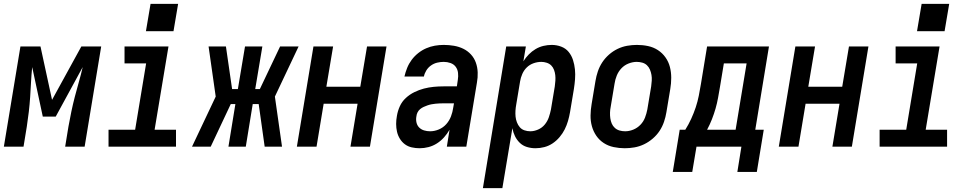

<svg xmlns="http://www.w3.org/2000/svg" viewBox="-36 -761 5056 996"><path d="M-16 0 70 -520H174L234 -243L386 -520H489L403 0H302L319 -104Q326 -143 334 -181.5Q342 -220 352 -258.5Q362 -297 373 -335.5Q384 -374 393 -413L253 -156H186L131 -413Q127 -374 125 -335.5Q123 -297 120.5 -258.5Q118 -220 113.5 -181.5Q109 -143 103 -104L86 0Z M527 0V-88H665L722 -432H610V-520H838L766 -88H877V0ZM721 -599 745 -741H888L864 -599Z M1057 0H960L1083 -260L1046 -520H1136L1168 -299H1198L1235 -520H1325L1288 -299H1312L1417 -520H1513L1390 -260L1427 0H1337L1306 -221H1275L1239 0H1149L1185 -221H1161Z M1504 0 1590 -520H1692L1657 -311H1833L1868 -520H1969L1883 0H1782L1819 -223H1643L1606 0Z M2141 8Q2120 8 2100 3.5Q2080 -1 2064.5 -12.5Q2049 -24 2038.5 -41Q2028 -58 2023.5 -77.5Q2019 -97 2019 -118Q2019 -139 2023 -160Q2027 -185 2038 -209.5Q2049 -234 2069 -252.5Q2089 -271 2113.5 -283Q2138 -295 2163 -301.5Q2188 -308 2213.5 -310.5Q2239 -313 2265 -313H2334L2339 -347Q2342 -365 2340 -383Q2338 -401 2328 -414.5Q2318 -428 2301 -434Q2284 -440 2266 -440Q2249 -440 2232 -436Q2215 -432 2200 -421.5Q2185 -411 2175.5 -395.5Q2166 -380 2163 -364H2062Q2067 -386 2076 -408.5Q2085 -431 2099.5 -450.5Q2114 -470 2133.5 -485.5Q2153 -501 2175 -510.5Q2197 -520 2220 -524Q2243 -528 2266 -528Q2293 -528 2319 -523.5Q2345 -519 2367.5 -508Q2390 -497 2407 -478.5Q2424 -460 2432.5 -436Q2441 -412 2442 -385.5Q2443 -359 2438 -332L2383 0H2282L2296 -88Q2284 -67 2267.5 -48.5Q2251 -30 2230.5 -17Q2210 -4 2187 2Q2164 8 2141 8ZM2195 -80Q2218 -80 2240.5 -89.5Q2263 -99 2279 -117Q2295 -135 2303.5 -157.5Q2312 -180 2315 -202L2319 -225H2265Q2254 -225 2244 -224.5Q2234 -224 2223.5 -223Q2213 -222 2202.5 -220Q2192 -218 2182 -214.5Q2172 -211 2162 -206.5Q2152 -202 2143.5 -195Q2135 -188 2130 -178Q2125 -168 2124 -157Q2121 -141 2124.5 -125.5Q2128 -110 2138.5 -99.5Q2149 -89 2164 -84.5Q2179 -80 2195 -80Z M2469 215 2590 -520H2692L2679 -443Q2691 -462 2707 -478.5Q2723 -495 2742.5 -506.5Q2762 -518 2783.5 -523Q2805 -528 2826 -528Q2852 -528 2875.5 -519Q2899 -510 2914 -491.5Q2929 -473 2936.5 -449.5Q2944 -426 2946.5 -401Q2949 -376 2947 -350Q2945 -324 2941 -299L2921 -179Q2917 -156 2910.5 -133.5Q2904 -111 2893.5 -90Q2883 -69 2867 -50Q2851 -31 2831 -17.5Q2811 -4 2788 2Q2765 8 2742 8Q2719 8 2697.5 1.5Q2676 -5 2660.5 -20Q2645 -35 2635.5 -54.5Q2626 -74 2622 -96L2570 215ZM2715 -80Q2735 -80 2755.5 -89Q2776 -98 2790 -115Q2804 -132 2811 -152.5Q2818 -173 2822 -193L2842 -313Q2844 -328 2845 -342.5Q2846 -357 2844.5 -371Q2843 -385 2838 -398.5Q2833 -412 2823.5 -421.5Q2814 -431 2800 -435.5Q2786 -440 2772 -440Q2752 -440 2732 -433Q2712 -426 2697 -411.5Q2682 -397 2673.5 -377.5Q2665 -358 2662 -339L2642 -219Q2639 -203 2638 -187Q2637 -171 2638.5 -156Q2640 -141 2645.5 -126.5Q2651 -112 2660.5 -101Q2670 -90 2684.5 -85Q2699 -80 2715 -80Z M3205 8Q3176 8 3147.5 2Q3119 -4 3096 -19Q3073 -34 3057.5 -56.5Q3042 -79 3034.5 -106Q3027 -133 3027.5 -162.5Q3028 -192 3033 -221L3053 -341Q3057 -366 3065.5 -391Q3074 -416 3088.5 -438Q3103 -460 3123.5 -478Q3144 -496 3168 -507.5Q3192 -519 3217.5 -523.5Q3243 -528 3268 -528Q3298 -528 3326 -522Q3354 -516 3377 -501Q3400 -486 3416 -463.5Q3432 -441 3439 -414Q3446 -387 3446 -357.5Q3446 -328 3441 -299L3421 -179Q3417 -154 3408.5 -129Q3400 -104 3385.5 -82Q3371 -60 3350 -42Q3329 -24 3305 -12.5Q3281 -1 3255.5 3.5Q3230 8 3205 8ZM3207 -80Q3228 -80 3249 -88.5Q3270 -97 3286 -113.5Q3302 -130 3310 -151Q3318 -172 3322 -193L3342 -313Q3344 -328 3345 -343Q3346 -358 3343.5 -372.5Q3341 -387 3335.5 -400Q3330 -413 3320 -422.5Q3310 -432 3296 -436Q3282 -440 3267 -440Q3246 -440 3224.5 -431.5Q3203 -423 3187.5 -406.5Q3172 -390 3163.5 -369Q3155 -348 3152 -327L3132 -207Q3129 -192 3128.5 -177Q3128 -162 3130 -147.5Q3132 -133 3137.5 -120Q3143 -107 3153.5 -97.5Q3164 -88 3178 -84Q3192 -80 3207 -80Z M3890 131H3789L3810 0H3577L3555 131H3454L3490 -88H3519Q3536 -115 3549.5 -144.5Q3563 -174 3573 -204Q3583 -234 3589 -264.5Q3595 -295 3600 -325L3632 -520H3953L3882 -88H3926ZM3780 -88 3837 -432H3719L3699 -311Q3694 -282 3689 -254Q3684 -226 3676 -198Q3668 -170 3657 -142Q3646 -114 3632 -88Z M4004 0 4090 -520H4192L4157 -311H4333L4368 -520H4469L4383 0H4282L4319 -223H4143L4106 0Z M4527 0V-88H4665L4722 -432H4610V-520H4838L4766 -88H4877V0ZM4721 -599 4745 -741H4888L4864 -599Z"/></svg>

Font: Iosevka SS04 Semibold Oblique
Style: Regular
Weight: 600
Italic angle: -9°
Monospace: yes
Designer: Belleve Invis
Foundry: Belleve Invis
Version: Version 19.0.0; ttfautohint (v1.8.4)